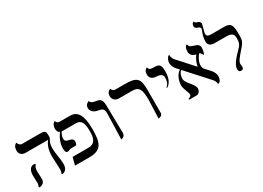

<svg xmlns="http://www.w3.org/2000/svg" viewBox="-19 -1461 2992 2188"><g transform="rotate(-30 1476.5 -366.5)"><path d="M400 -296C400 -396 436 -394 436 -434V-458C436 -496 426 -516 373 -516H127C102 -516 83 -537 78 -560C78 -560 33 -553 33 -479C33 -438 62 -408 112 -408H407C369 -363 350 -301 350 -223C350 -181 357 -91 357 -49C357 -29 353 -12 345 2L353 12C399 5 422 -27 422 -85C422 -151 400 -230 400 -296ZM119 -159C119 -191 127 -221 143 -231V-244C138 -247 132 -248 126 -248C77 -248 53 -206 53 -138C53 -119 56 -59 56 -41C56 -25 51 -7 43 2L50 13C99 10 123 -19 123 -58C123 -77 119 -140 119 -159Z M868 -248C868 -151 839 -100 761 -100H551L525 0H714C880 0 906 -84 906 -265C906 -434 863 -521 760 -521H628C601 -521 585 -532 580 -555C580 -555 537 -546 537 -475C537 -447 548 -428 569 -419C530 -366 503 -303 503 -238C503 -191 516 -179 532 -179C552 -179 565 -193 586 -193H642C660 -193 665 -214 665 -240C665 -264 649 -279 618 -285C571 -293 561 -306 561 -336C561 -360 571 -385 589 -414C594 -413 600 -413 606 -413H772C859 -413 868 -342 868 -248Z M1131 6C1131 6 1184 0 1184 -51L1178 -406C1178 -504 1147 -510 1092 -519C1071 -523 1035 -529 1030 -559C1030 -559 979 -550 979 -494C979 -453 1014 -421 1063 -413C1116 -405 1141 -393 1141 -336Z M1618 12C1618 12 1672 9 1672 -33V-344C1672 -487 1633 -521 1487 -521H1361C1334 -521 1318 -534 1312 -557C1312 -557 1263 -550 1263 -487C1263 -446 1293 -413 1340 -413H1515C1603 -413 1627 -368 1627 -234Z M1878 -243C1944 -278 1954 -369 1954 -411C1954 -502 1936 -521 1866 -521C1835 -521 1800 -521 1795 -559C1795 -559 1753 -554 1753 -487C1753 -443 1784 -417 1838 -415C1887 -413 1917 -394 1917 -361C1917 -315 1907 -276 1872 -250Z M2449 -442C2449 -486 2411 -498 2385 -505C2328 -523 2327 -534 2325 -544C2325 -549 2324 -554 2317 -559C2317 -559 2284 -551 2284 -482C2284 -443 2308 -418 2356 -406C2326 -368 2308 -324 2298 -278L2297 -279L2111 -485C2096 -502 2087 -525 2086 -554H2073C2050 -529 2039 -502 2039 -475C2039 -444 2052 -414 2077 -385L2108 -351C2048 -313 2029 -234 2029 -184C2029 -141 2066 -77 2066 -47C2066 -31 2048 -17 2033 -15C2029 -14 2026 -10 2026 -6C2026 -4 2027 -2 2028 0H2129C2153 0 2178 -30 2178 -62C2178 -123 2079 -184 2079 -244C2079 -270 2088 -318 2119 -339L2377 -54C2392 -37 2401 -16 2403 9C2435 9 2450 -34 2450 -65C2450 -96 2437 -126 2412 -155L2347 -226C2338 -241 2334 -257 2334 -274C2334 -308 2350 -350 2388 -400C2412 -398 2419 -360 2430 -360C2434 -360 2449 -411 2449 -442Z M2559 -558C2559 -570 2563 -588 2568 -602C2571 -611 2587 -675 2587 -678C2587 -704 2566 -714 2548 -719C2540 -721 2520 -728 2518 -746C2518 -745 2488 -743 2488 -698C2488 -676 2510 -667 2522 -663C2535 -658 2554 -651 2554 -633C2554 -624 2548 -607 2543 -597C2531 -565 2519 -527 2519 -479C2519 -434 2552 -413 2602 -413H2755C2837 -413 2848 -381 2848 -332C2848 -268 2834 -251 2785 -201C2751 -167 2674 -87 2674 -30C2674 -3 2685 11 2707 11C2729 11 2740 -1 2740 -25C2740 -36 2736 -46 2736 -61C2736 -95 2769 -132 2812 -182C2883 -261 2891 -274 2891 -361C2891 -470 2882 -520 2794 -520H2624C2587 -520 2559 -525 2559 -558Z"/></g></svg>

Font: Libertinus Sans
Style: Bold
Weight: 700
Designer: Philipp H. Poll, Khaled Hosny
Foundry: Caleb Maclennan
Version: Version 7.050;RELEASE